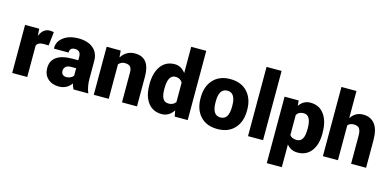

<svg xmlns="http://www.w3.org/2000/svg" viewBox="-78 -1159 3742 1836"><g transform="rotate(15 1792.5 -241.5)"><path d="M190.4 0H41.5V-475.6H181.6L186.5 -405.8Q218.8 -484.4 284.2 -484.4Q307.6 -484.4 325.2 -479L310.1 -344.7L256.3 -345.2Q206.5 -345.2 190.4 -312Z M504.9 10.3Q436.5 10.3 394.5 -28.8Q352.5 -67.9 352.5 -132.8Q352.5 -205.1 405.8 -242.9Q459 -280.8 566.4 -280.8H620.6V-314.5Q620.6 -377.4 562 -377.4Q511.2 -377.4 511.2 -327.6L367.7 -328.1L366.7 -330.6Q363.8 -397 420.9 -440.2Q478 -483.4 570.1 -483.4Q662.1 -483.4 715.8 -439Q769.5 -394.5 769.5 -313.5V-134.3Q769.5 -63 794.9 1L648.4 0.5Q635.3 -24.9 628.9 -53.7Q582.5 10.3 504.9 10.3ZM550.3 -95.7Q594.7 -95.7 620.6 -127.4V-201.7H567.9Q534.2 -201.7 517.3 -185.3Q500.5 -168.9 500.5 -144.8Q500.5 -120.6 514.4 -108.2Q528.3 -95.7 550.3 -95.7Z M849.1 -475.6H988.3L994.1 -408.7Q1043.5 -484.4 1128.4 -484.4Q1276.9 -484.4 1276.9 -294.9V0H1128.4V-295.4Q1128.4 -335.4 1112.1 -352.8Q1095.7 -370.1 1059.1 -370.1Q1022.5 -370.1 997.1 -341.8V0H849.1Z M1522.9 -483.4Q1586.9 -483.4 1630.4 -424.8V-684.6H1779.3V1H1650.4L1639.6 -57.6Q1594.7 10.3 1522.5 10.3Q1435.5 10.3 1386.7 -53.7Q1337.9 -117.7 1337.9 -226.6L1337.4 -235.8Q1337.4 -349.6 1386.2 -416.5Q1435.1 -483.4 1522.9 -483.4ZM1486.3 -235.8V-226.6Q1486.3 -166 1503.7 -135Q1521 -104 1560.1 -104Q1607.4 -104 1630.4 -137.7V-330.1Q1606.4 -369.1 1561 -369.1Q1486.3 -369.1 1486.3 -235.8Z M1992.2 -241.2V-231.9Q1992.2 -104 2074 -104Q2155.8 -104 2155.8 -231.9V-241.2Q2155.8 -369.1 2074 -369.1Q1992.2 -369.1 1992.2 -241.2ZM1843.8 -231.9V-241.2Q1843.8 -350.6 1904.8 -417Q1965.8 -483.4 2073.7 -483.4Q2181.6 -483.4 2242.7 -417Q2303.7 -350.6 2303.7 -241.2V-231.9Q2303.7 -122.1 2242.7 -55.9Q2181.6 10.3 2073.7 10.3Q1965.8 10.3 1904.8 -55.7Q1843.8 -121.6 1843.8 -231.9Z M2524.9 -685.5V0H2376V-685.5Z M2872.6 29.3Q2805.7 29.3 2765.1 -22V203.1H2616.2V-455.1H2755.4L2760.7 -402.8Q2802.7 -463.9 2871.1 -463.9Q2959 -463.9 3007.8 -397Q3056.6 -330.1 3056.6 -216.8L3057.1 -207.5Q3057.1 -98.1 3008.5 -34.4Q2960 29.3 2872.6 29.3ZM2835 -349.6Q2785.2 -349.6 2764.6 -313.5V-115.2Q2784.2 -85 2835.4 -85Q2908.2 -85 2908.2 -207.5L2908.7 -216.8Q2908.7 -349.6 2835 -349.6Z M3266.1 -685.5V-416.5Q3311.5 -484.4 3387 -484.4Q3462.4 -484.4 3503.7 -431.9Q3544.9 -379.4 3544.9 -273.4V0H3396.5V-274.4Q3396.5 -327.1 3380.4 -348.6Q3364.3 -370.1 3325.9 -370.1Q3287.6 -370.1 3266.1 -345.7V0H3117.2V-685.5Z"/></g></svg>

Font: Yantramanav Black
Style: Regular
Weight: 900
Version: Version 1.001;PS 1.0;hotconv 1.0.72;makeotf.lib2.5.5900; ttf